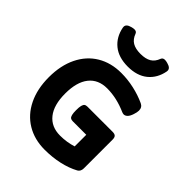

<svg xmlns="http://www.w3.org/2000/svg" viewBox="-231 -932 1063 1063"><g transform="rotate(45 300.0 -400.5)"><path d="M137.7 -773.9Q137.2 -775.9 137.2 -780.3Q137.2 -790.5 145 -797.6Q152.8 -804.7 169.4 -809.1Q181.2 -812.5 190.4 -812.5Q206.5 -812.5 211.4 -799.3Q222.7 -768.1 246.3 -753.9Q270 -739.7 309.6 -739.7Q349.1 -739.7 372.8 -753.9Q396.5 -768.1 407.7 -799.3Q413.1 -812.5 428.7 -812.5Q438 -812.5 449.7 -809.1Q466.3 -804.7 474.1 -797.6Q481.9 -790.5 481.9 -780.3Q481.9 -775.9 481.4 -773.9Q469.7 -711.9 425.8 -676Q381.8 -640.1 309.6 -640.1Q237.3 -640.1 193.4 -676Q149.4 -711.9 137.7 -773.9ZM536.1 -294.9V-69.8Q536.1 -58.1 531.5 -49.3Q526.9 -40.5 518.6 -36.1Q476.6 -13.2 422.6 -1.2Q368.7 10.7 309.6 10.7Q229.5 10.7 168.9 -25.9Q108.4 -62.5 75.2 -130.4Q42 -198.2 42 -290Q42 -381.8 75.2 -449.7Q108.4 -517.6 168.9 -554Q229.5 -590.3 309.6 -590.3Q360.4 -590.3 410.2 -579.1Q460 -567.9 503.4 -547.9Q525.9 -537.6 525.9 -511.7Q525.9 -498.5 519 -478Q512.2 -457 502.2 -447Q492.2 -437 480.5 -437Q475.1 -437 466.3 -440.4Q389.2 -474.6 314.5 -474.6Q245.1 -474.6 207.5 -427.2Q169.9 -379.9 169.9 -290Q169.9 -200.2 207.8 -152.6Q245.6 -105 314.5 -105Q367.2 -105 414.1 -120.1V-210.9H308.6Q296.9 -210.9 290.5 -215.6Q284.2 -220.2 281 -232.7Q277.8 -245.1 277.8 -268.1Q277.8 -291 281 -303.5Q284.2 -315.9 290.5 -320.8Q296.9 -325.7 308.6 -325.7H505.4Q522 -325.7 529.1 -318.6Q536.1 -311.5 536.1 -294.9Z"/></g></svg>

Font: Courier Prime Sans
Style: Bold
Weight: 700
Designer: Alan Dague-Greene
Foundry: Quote-Unquote Apps
Version: Version 3.020